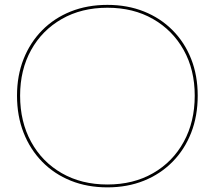

<svg xmlns="http://www.w3.org/2000/svg" viewBox="-20 -780 902 807"><path d="M431.5 7.5Q347 7.5 277.5 -20.5Q208 -48.5 157.5 -100Q107 -151.5 79.2 -222Q51.5 -292.5 51.5 -378Q51.5 -462.5 79.2 -532.2Q107 -602 157.5 -653Q208 -704 277.5 -731.8Q347 -759.5 431.5 -759.5Q515.5 -759.5 585 -731.8Q654.5 -704 705.2 -653Q756 -602 783.5 -532.2Q811 -462.5 811 -378Q811 -292.5 783.5 -222Q756 -151.5 705.2 -100Q654.5 -48.5 585 -20.5Q515.5 7.5 431.5 7.5ZM431.5 -4.5Q540.5 -4.5 623.2 -52Q706 -99.5 752.2 -183.8Q798.5 -268 798.5 -378Q798.5 -486.5 752 -569.8Q705.5 -653 623 -700.2Q540.5 -747.5 431.5 -747.5Q322.5 -747.5 239.8 -700.2Q157 -653 110.8 -569.8Q64.5 -486.5 64.5 -378Q64.5 -268 110.8 -183.8Q157 -99.5 239.8 -52Q322.5 -4.5 431.5 -4.5Z"/></svg>

Font: Hepta Slab ExtraLight Thin
Style: Regular
Weight: 250
Version: Version 1.102